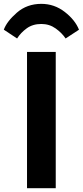

<svg xmlns="http://www.w3.org/2000/svg" viewBox="-67 -982 432 1002"><path d="M74 0V-710.9H223.9V0ZM22.2 -781.2 -47.1 -827.1Q-31.7 -869.9 21 -915.9Q73.7 -961.9 148.7 -961.9Q216.6 -961.9 270.9 -919.8Q325.2 -877.7 345.2 -826.9L275.4 -781.2Q256.6 -809.6 223.8 -833.3Q190.9 -856.9 148.7 -856.9Q104 -856.9 72.6 -834.2Q41.3 -811.5 22.2 -781.2Z"/></svg>

Font: RobotoFlex
Style: Regular
Weight: 400
Designer: Berlow after Robertson
Foundry: Google
Version: Version 2.136